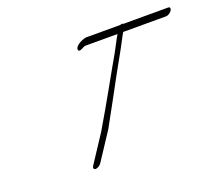

<svg xmlns="http://www.w3.org/2000/svg" viewBox="-91 -595 871 761"><g transform="rotate(-20 344.5 -214.5)"><path d="M217.4 23 293.6 -93C331.4 -161 367 -227 399.5 -287C422.8 -330 440.6 -359 460.8 -398C468.7 -414 475.8 -426 481 -435H662C670 -435 681.4 -442 686.3 -450C691.3 -458 689.7 -465 681.7 -465H492C490.8 -466 489.6 -467 487.2 -467C484.8 -467 482.8 -466 480 -465H336C325.6 -465 287.4 -450 287.5 -432C287.7 -414 313.8 -435 320.2 -435H457C451.8 -426 444.7 -414 437.2 -399C429.7 -384 415.5 -358 393.3 -320C371.1 -282 331.2 -207 263.6 -93L187.4 23C182.5 31 185.1 38 193.1 38C201.1 38 212.5 31 217.4 23Z"/></g></svg>

Font: MewTooHand
Style: UltimateCondIta
Weight: 400
Designer: Mew Too, Robert Jablonski
Version: Version 0.77